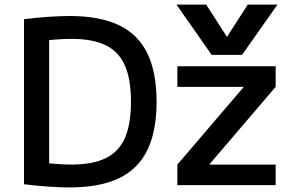

<svg xmlns="http://www.w3.org/2000/svg" viewBox="-20 -810 1284 840"><path d="M752 -790H882L972 -650H974L1064 -790H1194L1039 -570H906ZM285 10Q245 10 192 6.5Q139 3 85 -4V-726Q139 -733 192 -736.5Q245 -740 285 -740Q416 -740 500 -700Q584 -660 624.5 -577Q665 -494 665 -365Q665 -236 624.5 -153Q584 -70 500 -30Q416 10 285 10ZM292 -90Q385 -90 442.5 -118Q500 -146 526.5 -206.5Q553 -267 553 -365Q553 -463 526.5 -523.5Q500 -584 442.5 -612Q385 -640 292 -640Q261 -640 222.5 -637Q184 -634 142 -629L195 -688V-42L142 -101Q184 -96 222.5 -93Q261 -90 292 -90ZM756 0V-90L1045 -428V-430H756V-520H1186V-430L897 -92V-90H1186V0Z"/></svg>

Font: M PLUS 2 Medium
Style: Regular
Weight: 500
Designer: Coji Morishita
Foundry: UNDERFOREST DESIGN
Version: Version 1.001